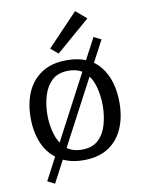

<svg xmlns="http://www.w3.org/2000/svg" viewBox="-92 -805 734 971"><g transform="rotate(-10 275.0 -319.0)"><path d="M111 102 74 83 431 -595 469 -576ZM276 10Q200 10 149 -23Q98 -56 72.5 -113.5Q47 -171 47 -246Q47 -322 72.5 -379.5Q98 -437 149 -470Q200 -503 276 -503Q390 -503 446.5 -432.5Q503 -362 503 -246Q503 -171 477.5 -113Q452 -55 401.5 -22.5Q351 10 276 10ZM276 -44Q330 -44 361 -74Q392 -104 404.5 -150.5Q417 -197 417 -246Q417 -296 404.5 -342.5Q392 -389 361 -419Q330 -449 276 -449Q222 -449 191 -419.5Q160 -390 146.5 -343.5Q133 -297 133 -246Q133 -196 146.5 -149.5Q160 -103 191 -73.5Q222 -44 276 -44ZM243 -543 205 -575 362 -740 417 -693Z"/></g></svg>

Font: Andada Pro
Style: Regular
Weight: 400
Designer: Carolina Giovagnoli
Foundry: Huerta Tipografica
Version: Version 3.003